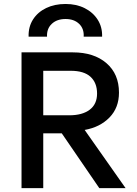

<svg xmlns="http://www.w3.org/2000/svg" viewBox="-20 -970 704 990"><path d="M91 0V-700H355.5Q464.5 -700 529 -644.2Q593.5 -588.5 593.5 -492.5Q593.5 -414.5 544.5 -364.2Q495.5 -314 416.5 -300L627.5 0H492L298.5 -282.5H203V0ZM203 -375.5H337Q404.5 -375.5 442.5 -404.2Q480.5 -433 480.5 -487.5Q480.5 -543 446.8 -574Q413 -605 345 -605H203ZM127.5 -781Q126 -831.5 150.2 -869.5Q174.5 -907.5 218 -928.5Q261.5 -949.5 318 -949.5Q374 -949.5 417 -927.8Q460 -906 484 -868Q508 -830 506.5 -781H411.5Q414 -822 388 -847Q362 -872 318 -872Q273.5 -872 247 -847Q220.5 -822 222.5 -781Z"/></svg>

Font: Geologica
Style: Regular
Weight: 400
Designer: Sindre Bremnes, Frode Helland
Foundry: Monokrom Skriftforlag AS
Version: Version 1.010; ttfautohint (v1.8.4.7-5d5b);gftools[0.9.28]